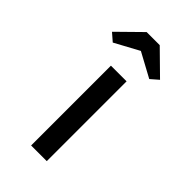

<svg xmlns="http://www.w3.org/2000/svg" viewBox="-232 -823 893 893"><g transform="rotate(45 215.0 -376.5)"><path d="M214 -672 334 -607 372 -640 257 -753H171L56 -640L94 -607ZM267 0V-525H164V0Z"/></g></svg>

Font: Lexend Peta
Style: Regular
Weight: 400
Designer: Bonnie Shaver-Troup, Thomas Jockin
Foundry: Lexend
Version: Version 1.007